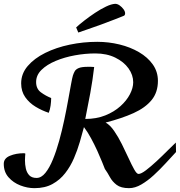

<svg xmlns="http://www.w3.org/2000/svg" viewBox="-76 -961 945 1009"><path d="M105 27.8Q67.9 27.8 30.8 13.4Q-6.3 -1 -31.2 -29.3Q-56.2 -57.6 -56.2 -100.1Q-56.2 -128.9 -23.9 -142.3Q8.3 -155.8 49.8 -155.8Q53.2 -155.8 57.1 -153.8Q56.6 -146.5 55.9 -137.2Q55.2 -127.9 55.2 -118.2Q55.2 -96.7 59.8 -75.4Q64.5 -54.2 77.6 -40Q90.8 -25.9 116.2 -25.9Q141.1 -25.9 162.6 -52.5Q184.1 -79.1 202.1 -123.3Q220.2 -167.5 235.1 -221.4Q250 -275.4 261.7 -330.8Q273.4 -386.2 282.2 -435.3Q291 -484.4 297.4 -518.8Q303.7 -553.2 307.1 -564Q311 -576.2 316.7 -586.4Q322.3 -596.7 337.6 -603.3Q353 -609.9 386.2 -609.9Q393.1 -609.9 401.1 -609.9Q409.2 -609.9 418.9 -608.9Q411.1 -541 398.4 -471.4Q385.7 -401.9 372.1 -335.9Q430.7 -335.9 477.1 -354.5Q523.4 -373 556.4 -402.6Q589.4 -432.1 606.7 -465.6Q624 -499 624 -528.8Q624 -566.9 599.4 -601.6Q574.7 -636.2 529.8 -658.2Q484.9 -680.2 424.8 -680.2Q372.1 -680.2 317.4 -670.2Q262.7 -660.2 216.6 -640.9Q170.4 -621.6 142.1 -593.8Q113.8 -565.9 113.8 -529.8Q113.8 -494.1 139.2 -475.6Q164.6 -457 192.9 -445.8Q192.9 -427.2 189.9 -406.2Q187 -385.3 180.2 -368.2Q144.5 -379.9 111.3 -399.9Q78.1 -419.9 56.6 -450.4Q35.2 -481 35.2 -522.9Q35.2 -573.7 69.6 -614Q104 -654.3 161.6 -682.9Q219.2 -711.4 290.3 -726.3Q361.3 -741.2 435.1 -741.2Q495.1 -741.2 552 -727.3Q608.9 -713.4 654.5 -686.8Q700.2 -660.2 727.1 -622.1Q753.9 -584 753.9 -536.1Q753.9 -475.6 720.7 -435.1Q687.5 -394.5 626 -366.7Q564.5 -338.9 479 -316.9Q502.4 -304.2 523.9 -272.9Q545.4 -241.7 564.5 -203.4Q583.5 -165 599.9 -129.4Q616.2 -93.8 629.4 -70.3Q642.6 -46.9 651.9 -46.9Q665.5 -46.9 691.2 -66.4Q716.8 -85.9 747.1 -114Q777.3 -142.1 804.4 -169.4Q831.5 -196.8 848.1 -211.9L849.1 -162.1Q824.2 -135.3 794.4 -102.8Q764.6 -70.3 732.2 -40.5Q699.7 -10.7 666.7 8.5Q633.8 27.8 602.1 27.8Q559.6 27.8 536.9 10.5Q514.2 -6.8 501.5 -30.5Q488.8 -54.2 475.1 -73.2Q470.7 -84.5 460.4 -110.1Q450.2 -135.7 435.3 -168.5Q420.4 -201.2 402.6 -234.1Q384.8 -267.1 365.2 -293Q356 -257.8 343.5 -215.1Q331.1 -172.4 312.7 -129.6Q294.4 -86.9 266.8 -51.3Q239.3 -15.6 199.7 6.1Q160.2 27.8 105 27.8ZM335.4 -790 324.2 -816.9Q340.8 -832.5 367.2 -853Q393.6 -873.5 423.3 -893.3Q453.1 -913.1 481.2 -926.5Q509.3 -939.9 529.3 -940.9Q541 -940.9 553 -932.4Q564.9 -923.8 573.2 -912.4Q581.5 -900.9 581.5 -891.1Q581.5 -879.4 572.3 -877L529.3 -859.9Q491.7 -845.2 453.6 -831.3Q415.5 -817.4 384.3 -806.9Q353 -796.4 335.4 -790Z"/></svg>

Font: Norican
Style: Regular
Weight: 400
Designer: Vernon Adams
Foundry: Vernon Adams
Version: Version 1.100; ttfautohint (v1.8.4.7-5d5b);gftools[0.9.33]